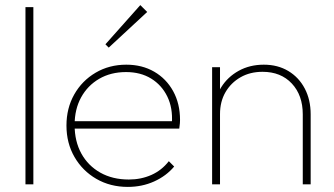

<svg xmlns="http://www.w3.org/2000/svg" viewBox="-20 -724 1310 754"><path d="M80 0V-696H111V0Z M482 10Q413 10 358.5 -21.5Q304 -53 272.5 -107.5Q241 -162 241 -231Q241 -299 271.5 -353Q302 -407 355.5 -438.5Q409 -470 476 -470Q538 -470 585.5 -442.5Q633 -415 660 -366Q687 -317 687 -253Q687 -249 686.5 -240.5Q686 -232 684 -219H263V-248H664L655 -241Q659 -300 637 -345Q615 -390 573.5 -415.5Q532 -441 475 -441Q415 -441 369.5 -414.5Q324 -388 298.5 -341.5Q273 -295 273 -233Q273 -169 299.5 -121Q326 -73 374 -46Q422 -19 486 -19Q534 -19 574.5 -37Q615 -55 643 -91L664 -70Q633 -33 585.5 -11.5Q538 10 482 10ZM407 -537 394 -550 531 -704 558 -677Z M1169 0V-275Q1169 -350 1126 -396Q1083 -442 1011 -442Q962 -442 924.5 -420.5Q887 -399 865.5 -362Q844 -325 844 -276L823 -288Q823 -340 848.5 -381Q874 -422 917.5 -446Q961 -470 1016 -470Q1071 -470 1112.5 -445Q1154 -420 1177 -376Q1200 -332 1200 -275V0ZM813 0V-460H844V0Z"/></svg>

Font: Outfit Thin
Style: Regular
Weight: 100
Designer: Rodrigo Fuenzalida
Foundry: fragTYPE
Version: Version 1.000